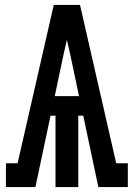

<svg xmlns="http://www.w3.org/2000/svg" viewBox="-20 -755 540 775"><path d="M4 0V-96H51L197 -735H303L449 -96H496V0H377L316 -288H296V0H204V-288H184L123 0ZM201 -367H299L273 -490Q268 -516 262 -542Q256 -568 250 -594Q244 -568 238 -542Q232 -516 227 -490Z"/></svg>

Font: Iosevka Gothic
Style: Bold
Weight: 700
Monospace: yes
Designer: Belleve Invis
Foundry: Belleve Invis
Version: Version 15.5.1; ttfautohint (v1.8.4)